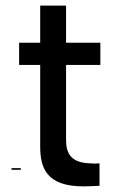

<svg xmlns="http://www.w3.org/2000/svg" viewBox="-20 -661 405 683"><path d="M337 -430V-509H215V-641H123V-509H48V-430H123V-140C123 -64 145 2 277 2C290 2 308 1 334 0V-80C328 -80 322 -79 316 -79C311 -79 306 -80 300 -80C233 -82 215 -115 215 -163V-430ZM21 -57H54V-63H21Z"/></svg>

Font: Arthouse Owned Medium
Style: Regular
Weight: 500
Designer: Jeremy Tribby
Foundry: Tribby Type
Version: Version 1.000;PS 001.000;hotconv 1.0.88;makeotf.lib2.5.64775